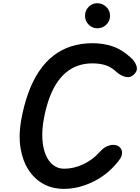

<svg xmlns="http://www.w3.org/2000/svg" viewBox="-20 -1204 893 1224"><path d="M387.5 0Q312.5 0 254.8 -32.5Q197 -65 160 -124Q123 -183 110.5 -262.5Q98 -342 114.5 -435.5Q132 -533.5 160.8 -612.2Q189.5 -691 229.5 -750.2Q269.5 -809.5 320.8 -849.2Q372 -889 434.5 -908.8Q497 -928.5 570.5 -928.5Q637.5 -928.5 697 -908.8Q756.5 -889 813.5 -837Q840.5 -813 850 -783.8Q859.5 -754.5 835.5 -730.5Q812 -707 782 -713.5Q752 -720 725.5 -743Q691.5 -775 654.8 -787.5Q618 -800 569.5 -800Q519.5 -800 477.2 -785.2Q435 -770.5 400 -741.2Q365 -712 337.5 -668Q310 -624 290 -565.8Q270 -507.5 257.5 -434.5Q246.5 -368.5 250.5 -312.8Q254.5 -257 272.2 -215.5Q290 -174 319.8 -151.2Q349.5 -128.5 389 -128.5Q450.5 -128.5 510.8 -156.8Q571 -185 615 -234.5Q640.5 -262.5 661.8 -271.5Q683 -280.5 700 -280.5Q728 -280.5 743 -265.8Q758 -251 758 -231Q758 -211 747 -193.5Q736 -176 709 -146.5Q647 -78.5 560.5 -39.2Q474 0 387.5 0ZM600.5 -1023.5Q569 -1023.5 545.5 -1046.8Q522 -1070 522 -1103.5Q522 -1136 544.5 -1159.8Q567 -1183.5 600.5 -1183.5Q632 -1183.5 656.8 -1160.8Q681.5 -1138 681.5 -1103.5Q681.5 -1070 657.8 -1046.8Q634 -1023.5 600.5 -1023.5Z"/></svg>

Font: Edu AU VIC WA NT Pre
Style: Bold
Weight: 700
Designer: Tina and Corey Anderson, Eben Sorkin, Mirko Velimirovic
Foundry: Google for Education
Version: Version 1.001